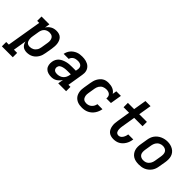

<svg xmlns="http://www.w3.org/2000/svg" viewBox="44 -1701 2872 2872"><g transform="rotate(45 1479.5 -265.0)"><path d="M-41 205V113H14L106 -438H63V-530H229L216 -451Q229 -472 247 -489Q265 -506 286.5 -517.5Q308 -529 331 -533.5Q354 -538 377 -538Q405 -538 431 -529.5Q457 -521 475 -502.5Q493 -484 503 -459.5Q513 -435 516.5 -408.5Q520 -382 518 -354Q516 -326 512 -298L493 -188Q489 -163 481.5 -138.5Q474 -114 460.5 -91Q447 -68 428 -48.5Q409 -29 385.5 -16Q362 -3 336.5 2.5Q311 8 286 8Q262 8 239.5 1.5Q217 -5 200 -19.5Q183 -34 172.5 -54.5Q162 -75 157 -97L122 113H190V205ZM258 -84Q274 -84 289.5 -87.5Q305 -91 319.5 -98.5Q334 -106 346 -117.5Q358 -129 367 -143Q376 -157 380.5 -172.5Q385 -188 388 -203L406 -313Q409 -329 409.5 -345.5Q410 -362 407 -377Q404 -392 397 -405.5Q390 -419 378 -428.5Q366 -438 351 -442Q336 -446 319 -446Q319 -446 319 -446Q319 -446 319 -446Q297 -446 275.5 -439Q254 -432 237 -417Q220 -402 210.5 -381Q201 -360 197 -339L179 -229Q176 -212 175 -195.5Q174 -179 176 -163Q178 -147 183.5 -132Q189 -117 199.5 -105.5Q210 -94 225.5 -89Q241 -84 258 -84Z M803 8Q769 8 736 -2Q703 -12 681 -36Q659 -60 652.5 -94Q646 -128 652 -162Q656 -189 669.5 -215.5Q683 -242 705.5 -260.5Q728 -279 754.5 -290.5Q781 -302 808.5 -309Q836 -316 863.5 -318Q891 -320 918 -320H999L1006 -358Q1009 -377 1004.5 -395.5Q1000 -414 986.5 -425.5Q973 -437 954.5 -441.5Q936 -446 917 -446Q899 -446 880 -442.5Q861 -439 844 -429.5Q827 -420 815 -404Q803 -388 799 -369H692Q697 -394 707.5 -417.5Q718 -441 734.5 -461Q751 -481 773 -496.5Q795 -512 819 -521.5Q843 -531 868 -534.5Q893 -538 917 -538Q938 -538 959 -536Q980 -534 999.5 -528.5Q1019 -523 1037 -514Q1055 -505 1069.5 -492Q1084 -479 1094.5 -462Q1105 -445 1110 -425.5Q1115 -406 1115 -385Q1115 -364 1111 -343L1070 -92H1113V0H946L961 -86Q948 -65 931 -47Q914 -29 893.5 -16Q873 -3 850 2.5Q827 8 804 8Q804 8 804 8Q804 8 803 8ZM834 -84Q860 -84 886 -92Q912 -100 933 -118Q954 -136 965.5 -161Q977 -186 981 -212L984 -228H918Q906 -228 895 -227.5Q884 -227 872.5 -226Q861 -225 850 -223Q839 -221 827.5 -218Q816 -215 805 -210.5Q794 -206 784 -199Q774 -192 768 -181.5Q762 -171 760 -160Q757 -144 761 -128.5Q765 -113 776 -102.5Q787 -92 802.5 -88Q818 -84 834 -84Z M1454 8Q1430 8 1407 5Q1384 2 1363 -6Q1342 -14 1324 -27Q1306 -40 1293 -57Q1280 -74 1272 -95Q1264 -116 1260.5 -138.5Q1257 -161 1258.5 -185Q1260 -209 1264 -232L1282 -342Q1286 -366 1292.5 -390Q1299 -414 1311 -437Q1323 -460 1340 -480Q1357 -500 1379 -514Q1401 -528 1426 -533Q1451 -538 1475 -538Q1499 -538 1522.5 -534Q1546 -530 1566.5 -521.5Q1587 -513 1604.5 -498.5Q1622 -484 1634 -465L1645 -530H1742L1712 -349H1615Q1618 -369 1613.5 -389Q1609 -409 1595 -422Q1581 -435 1561.5 -440.5Q1542 -446 1521 -446Q1506 -446 1490 -443Q1474 -440 1458.5 -433Q1443 -426 1430.5 -414Q1418 -402 1409 -388Q1400 -374 1395 -358.5Q1390 -343 1387 -327L1369 -217Q1366 -201 1365.5 -185Q1365 -169 1368 -154Q1371 -139 1378 -125Q1385 -111 1396.5 -101.5Q1408 -92 1423 -88Q1438 -84 1454 -84Q1476 -84 1498 -91Q1520 -98 1538 -114Q1556 -130 1566.5 -150.5Q1577 -171 1581 -194H1688Q1683 -166 1673 -140Q1663 -114 1647 -90Q1631 -66 1609 -46.5Q1587 -27 1561 -14.5Q1535 -2 1508 3Q1481 8 1454 8Z M2118 8Q2089 8 2062 0Q2035 -8 2015.5 -25.5Q1996 -43 1985 -68Q1974 -93 1969.5 -121Q1965 -149 1967 -177.5Q1969 -206 1974 -234L2007 -438H1890V-530H2022L2056 -735H2164L2130 -530H2292V-438H2115L2079 -219Q2077 -205 2075.5 -190.5Q2074 -176 2074.5 -162Q2075 -148 2078 -134Q2081 -120 2087.5 -108.5Q2094 -97 2106.5 -90.5Q2119 -84 2133 -84Q2146 -84 2158.5 -88.5Q2171 -93 2181 -101.5Q2191 -110 2198.5 -121.5Q2206 -133 2211.5 -145Q2217 -157 2220.5 -169Q2224 -181 2226 -194Q2226 -195 2226.5 -196.5Q2227 -198 2227 -200H2334Q2333 -197 2333 -194.5Q2333 -192 2332 -190Q2328 -164 2319.5 -139Q2311 -114 2296.5 -90.5Q2282 -67 2262.5 -47.5Q2243 -28 2219 -15Q2195 -2 2169 3Q2143 8 2118 8Z M2654 8Q2623 8 2592.5 2Q2562 -4 2537 -19Q2512 -34 2494 -57.5Q2476 -81 2467 -109.5Q2458 -138 2458 -169.5Q2458 -201 2464 -232L2482 -342Q2486 -369 2495.5 -396Q2505 -423 2522 -446.5Q2539 -470 2562.5 -488.5Q2586 -507 2612.5 -518.5Q2639 -530 2666 -535.5Q2693 -541 2721 -541Q2753 -541 2782.5 -533.5Q2812 -526 2837.5 -511Q2863 -496 2881.5 -472.5Q2900 -449 2908.5 -420.5Q2917 -392 2917 -360.5Q2917 -329 2912 -298L2893 -188Q2889 -161 2879.5 -134Q2870 -107 2853 -83.5Q2836 -60 2813 -41.5Q2790 -23 2763.5 -11.5Q2737 0 2709 4Q2681 8 2654 8ZM2656 -84Q2672 -84 2688 -87Q2704 -90 2718.5 -97.5Q2733 -105 2745.5 -117Q2758 -129 2766.5 -143Q2775 -157 2780 -172Q2785 -187 2788 -203L2806 -313Q2810 -338 2809 -362.5Q2808 -387 2796.5 -406.5Q2785 -426 2763 -436Q2741 -446 2717 -446Q2701 -446 2685.5 -442.5Q2670 -439 2655.5 -431.5Q2641 -424 2629 -412.5Q2617 -401 2608.5 -387Q2600 -373 2595 -357.5Q2590 -342 2587 -327L2569 -217Q2565 -193 2566 -168.5Q2567 -144 2578 -124.5Q2589 -105 2610.5 -94.5Q2632 -84 2656 -84Q2656 -84 2656 -84Q2656 -84 2656 -84Z"/></g></svg>

Font: Iosevka Curly Slab SmBdExObl
Style: Regular
Weight: 600
Width: 7
Italic angle: -9°
Monospace: yes
Designer: Belleve Invis
Foundry: Belleve Invis
Version: Version 11.1.0; ttfautohint (v1.8.3)